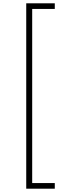

<svg xmlns="http://www.w3.org/2000/svg" viewBox="-20 -880 420 1160"><path d="M138.5 260H311V226H174.5V-826H311V-860H138.5Z"/></svg>

Font: Spartan ExtraLight
Style: Regular
Weight: 200
Designer: Matt Bailey, Mirko Velimirovic
Foundry: Matt Bailey
Version: Version 1.003; ttfautohint (v1.8.3)